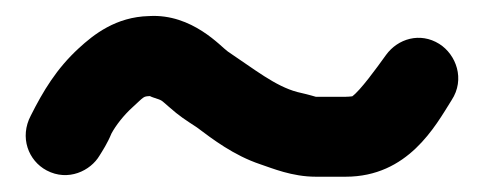

<svg xmlns="http://www.w3.org/2000/svg" viewBox="-20 -415 617 245"><path d="M421 -291.5H383C382.3 -291.5 378.2 -293.3 359.3 -297.6C331.2 -305.1 304.7 -326.6 270.8 -349.2C262.2 -355 225.5 -397.8 170.2 -394.5C127.8 -393.5 99.4 -370.8 80.7 -353.6C52.1 -327.4 35 -298.7 19.3 -267.5C4.7 -239.8 16.1 -209.9 39.6 -197.5C66.9 -183.1 95.6 -197 107.1 -216.6C110.8 -222.6 117.1 -232.1 122.2 -244.6C127.8 -255 137.8 -267.9 149.2 -278.2C164.4 -292.1 162.6 -291.9 171.3 -292.4C172.2 -291.9 174 -291.1 175.3 -290.7C188.2 -286.4 184.5 -288 195.5 -278.7C209.3 -266.5 216.1 -262.4 231.3 -252.4C251 -237.6 278.3 -216.7 312.1 -205.4C327.1 -200.4 352.6 -189.5 383 -189.5H421C500.6 -189.5 535.4 -253.9 556.2 -287.1C573.9 -313.9 562 -345.5 540.5 -359C516 -374.3 487.6 -365.6 472.6 -344.9C459.9 -327.2 439.7 -299.5 429.5 -292.1C427.1 -291.8 423.5 -291.5 421 -291.5Z"/></svg>

Font: Take Off
Style: YouHoser
Weight: 400
Foundry: Cannot Into Space Fonts
Version: Version 0.89